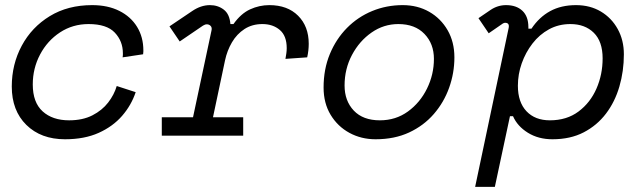

<svg xmlns="http://www.w3.org/2000/svg" viewBox="-20 -530 2488 750"><path d="M234 14Q140 14 83 -42Q26 -98 26 -192Q26 -279 65 -351.5Q104 -424 174.5 -467Q245 -510 340 -510Q401 -510 446 -487.5Q491 -465 515.5 -425Q540 -385 540 -333Q540 -332 540 -329Q540 -326 539 -318L459 -306Q460 -312 460 -315Q460 -318 460 -322Q460 -369 428.5 -402.5Q397 -436 326 -436Q264 -436 214.5 -403.5Q165 -371 136.5 -317Q108 -263 108 -200Q108 -130 146.5 -95Q185 -60 250 -60Q303 -60 341 -79.5Q379 -99 402.5 -129.5Q426 -160 436 -194L510 -170Q493 -119 457 -77.5Q421 -36 365.5 -11Q310 14 234 14Z M612 0V-72H734L806 -410Q809 -422 803 -428.5Q797 -435 788 -435Q781 -435 773 -430L682 -368L642 -427L731 -487Q765 -510 800 -510Q831 -510 854 -492.5Q877 -475 880 -436H892Q921 -477 957 -493.5Q993 -510 1032 -510Q1103 -510 1144.5 -468.5Q1186 -427 1186 -359Q1186 -333 1180 -306L1095 -300Q1097 -311 1098.5 -321.5Q1100 -332 1100 -342Q1100 -390 1073 -413Q1046 -436 1005 -436Q965 -436 935 -416.5Q905 -397 886 -364.5Q867 -332 859 -294L812 -72H930V0Z M1447 14Q1391 14 1345 -11Q1299 -36 1271.5 -81.5Q1244 -127 1244 -188Q1244 -260 1268.5 -319Q1293 -378 1335.5 -421Q1378 -464 1434 -487Q1490 -510 1553 -510Q1611 -510 1656.5 -484Q1702 -458 1728.5 -412Q1755 -366 1755 -306Q1755 -245 1734.5 -187.5Q1714 -130 1674.5 -84.5Q1635 -39 1578 -12.5Q1521 14 1447 14ZM1464 -60Q1526 -60 1573.5 -94.5Q1621 -129 1648 -184Q1675 -239 1675 -300Q1675 -359 1638 -397.5Q1601 -436 1536 -436Q1479 -436 1431.5 -403Q1384 -370 1355 -315.5Q1326 -261 1326 -196Q1326 -136 1362 -98Q1398 -60 1464 -60Z M1836 200 1967 -421Q1971 -441 1953 -441Q1949 -441 1944 -438L1889 -400L1849 -459L1896 -491Q1924 -510 1957 -510Q1997 -510 2020.5 -488Q2044 -466 2044 -424V-418H2056Q2086 -463 2129 -486.5Q2172 -510 2230 -510Q2285 -510 2327 -485Q2369 -460 2393 -416.5Q2417 -373 2417 -318Q2417 -252 2399.5 -192Q2382 -132 2347 -86Q2312 -40 2260 -13Q2208 14 2138 14Q2083 14 2042 -11.5Q2001 -37 1984 -76H1972L1913 200ZM2128 -60Q2194 -60 2240 -94.5Q2286 -129 2310 -184Q2334 -239 2334 -302Q2334 -368 2299.5 -402Q2265 -436 2208 -436Q2162 -436 2124.5 -415.5Q2087 -395 2060 -360Q2033 -325 2018 -282.5Q2003 -240 2003 -195Q2003 -131 2036.5 -95.5Q2070 -60 2128 -60Z"/></svg>

Font: Space Mono
Style: Italic
Weight: 400
Italic angle: -12°
Monospace: yes
Designer: Colophon Foundry + Benjamin Critton
Foundry: Colophon Foundry & Benjamin Critton
Version: Version 1.003; ttfautohint (v1.8.4.7-5d5b)